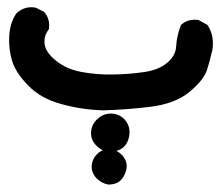

<svg xmlns="http://www.w3.org/2000/svg" viewBox="-20 -119 594 518"><path d="M271.5 378.9Q252.9 375 239.7 361.3Q226.1 346.2 227.5 327.6Q229 309.1 243.2 295.4Q258.3 281.7 278.3 283.7Q284.7 284.2 290.8 286.6Q296.9 289.1 302 293Q307.1 296.9 311.5 301.8Q325.2 318.8 320.8 338.9Q318.4 348.1 314.5 355.5Q310.5 362.8 304.7 368.2Q293 378.9 273.4 378.9H272.5ZM272.5 291Q267.6 290.5 262.2 288.6Q256.8 286.6 252 283.4Q247.1 280.3 242.2 275.9Q238.3 272.5 235.1 268.3Q231.9 264.2 229.7 259.5Q227.5 254.9 226.6 250Q225.6 245.1 225.6 239.7Q225.6 232.9 227.5 226.1Q229.5 219.2 233.2 213.4Q236.8 207.5 242.2 202.6Q258.8 186.5 281.7 187.5Q293 188 302.5 192.9Q312 197.8 318.8 206.5Q332.5 224.1 328.6 247.6Q326.7 259.3 321.5 267.8Q316.4 276.4 308.6 281.7Q293.9 291 273.4 291H272.9ZM258.3 178.7Q198.7 176.8 145 161.6Q89.4 146.5 55.7 111.3Q38.6 93.8 27.8 77.1Q17.1 60.5 12.2 43.9Q2.9 11.7 4.9 -22Q6.8 -57.1 23.9 -82.5L24.9 -83.5L25.9 -84.5Q46.9 -103 74.7 -98.6L76.2 -98.1L77.6 -97.7L97.2 -87.9L99.1 -86.9L100.1 -85.4Q114.7 -68.8 112.3 -43L111.8 -40.5L110.4 -38.1Q97.2 -20 100.6 1.5Q104 22.9 131.3 44.9Q159.7 67.9 200.2 75.2Q242.2 83 286.1 82Q330.1 81.1 370.1 75.2Q407.7 69.8 431.2 50.3Q453.6 31.2 455.1 7.3Q457 -22.5 467.3 -49.3L468.3 -51.8L470.2 -53.2Q486.8 -67.9 512.7 -65.4H514.6L516.6 -64.5L538.1 -52.7L540 -51.3L541.5 -48.8Q559.1 -20.5 552.7 18.1V18.6H552.2Q546.4 44.4 538.6 69.3Q529.8 96.7 491.5 128.7Q453.1 160.6 387.2 168.9Q324.2 176.8 259.3 178.7H258.8Z"/></svg>

Font: NaikaiFont
Style: Bold
Weight: 700
Version: Version 1.89